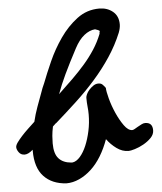

<svg xmlns="http://www.w3.org/2000/svg" viewBox="-105 -785 741 880"><g transform="rotate(-5 266.0 -344.5)"><path d="M165 48Q99 44 61.5 4Q24 -36 24 -114V-119Q3 -100 -14 -100Q-31 -100 -40.5 -113Q-50 -126 -50 -137Q-50 -146 -41 -158.5Q-32 -171 -18.5 -186Q-5 -201 11.5 -216.5Q28 -232 43 -246Q51 -280 63 -313Q75 -346 88 -381Q90 -388 94 -397.5Q98 -407 103 -418Q119 -460 143.5 -515Q168 -570 202.5 -619.5Q237 -669 282 -703Q327 -737 384 -737Q421 -737 446.5 -716Q472 -695 472 -657Q472 -640 464 -619Q441 -563 406.5 -511Q372 -459 329.5 -411Q287 -363 239 -318.5Q191 -274 142 -231H141Q136 -226 133.5 -224Q131 -222 126 -217Q121 -193 119.5 -174Q118 -155 118 -140Q118 -92 138 -70Q158 -48 195 -45H202Q220 -48 236.5 -67Q253 -86 265.5 -115.5Q278 -145 286 -182Q294 -219 294 -258Q294 -267 293.5 -276Q293 -285 292 -294Q291 -302 290.5 -313Q290 -324 290 -335Q290 -341 294.5 -351Q299 -361 307.5 -370.5Q316 -380 327 -387.5Q338 -395 350 -395Q362 -395 368.5 -389Q375 -383 383 -372Q383 -357 392 -323Q401 -289 416 -255Q431 -221 449.5 -195Q468 -169 487 -169Q491 -169 497.5 -172.5Q504 -176 512 -181Q523 -187 531.5 -191.5Q540 -196 548 -196Q582 -196 582 -160Q582 -141 567 -125.5Q552 -110 531.5 -98.5Q511 -87 491 -81Q471 -75 462 -75Q433 -75 407 -94Q381 -113 363 -138Q348 -96 327 -61.5Q306 -27 280 -3Q254 21 224.5 34.5Q195 48 165 48ZM98 -297Q115 -314 132.5 -330Q150 -346 167 -362Q159 -339 152.5 -317.5Q146 -296 140 -273ZM262 -565Q227 -499 204.5 -451.5Q182 -404 167 -362L172 -367Q204 -397 234.5 -427Q265 -457 291.5 -487.5Q318 -518 339.5 -551Q361 -584 376 -622V-624Q376 -625 376 -627Q376 -629 378 -634Q376 -637 369.5 -639.5Q363 -642 357 -644Q331 -642 306.5 -622.5Q282 -603 262 -565Z"/></g></svg>

Font: Discipuli Britannica Bold
Style: Regular
Weight: 700
Designer: Peter Wiegel
Foundry: Peter Wiegel
Version: Version 0.001 2009